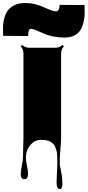

<svg xmlns="http://www.w3.org/2000/svg" viewBox="-73 -975 595 1305"><path d="M311.5 263.2 316.9 133.3Q316.9 70.3 312.3 53.7Q307.6 37.1 302.7 24.4Q297.9 11.7 290 3.9Q282.2 -3.9 271.5 -10.7Q251 -24.4 207 -24.4Q163.1 -24.4 133.1 11.2Q103 46.9 103 96.7Q103 115.2 110.4 152.1Q117.7 189 117.7 207.5Q117.7 242.7 92.8 242.7Q67.9 242.7 67.9 208.5Q67.9 189.5 75.4 151.4Q83 113.3 83 93.8L86.4 -37.1V-610.8Q86.4 -641.1 67.4 -659.7L77.1 -669.9Q97.7 -650.4 126 -650.4H302.7Q332 -650.4 351.6 -669.9L361.3 -659.7Q342.3 -640.6 342.3 -610.8V-39.6Q342.3 -14.2 336.9 48.1Q331.5 110.4 333.5 144H333Q351.1 225.1 351.1 267.6Q351.1 310.1 335 310.1Q311.5 310.1 311.5 263.2ZM139.6 -779.3Q118.2 -779.3 118.2 -730L-51.3 -731.4Q-52.7 -745.6 -52.7 -784.7Q-52.7 -823.7 -41.3 -860.4Q-29.8 -897 -8.3 -917Q32.2 -954.6 98.6 -954.6Q161.6 -954.6 223.9 -926.3Q286.1 -897.9 305.7 -897.9Q332 -897.9 332 -941.9L501.5 -940.9Q502.4 -916.5 502.4 -884.8Q502.4 -853 492.4 -815.7Q482.4 -778.3 463.9 -757.8Q428.7 -719.7 367.7 -719.7Q284.2 -719.7 219 -749.5Q153.8 -779.3 139.6 -779.3Z"/></svg>

Font: Nosifer Caps
Style: Regular
Weight: 800
Version: Version 001.002